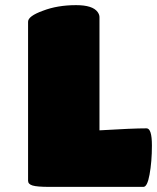

<svg xmlns="http://www.w3.org/2000/svg" viewBox="-20 -731 614 751"><path d="M541 0H173.8Q125 0 107.4 -5.4Q89.8 -10.7 89.8 -23.9V-646Q89.8 -668 147.9 -689Q204.6 -710.9 277.8 -710.9Q342.3 -710.9 361.8 -684.1Q369.1 -673.8 369.1 -664.1V-221.2Q499 -229 553.2 -229Q574.2 -229 574.2 -162.1Q574.2 -98.6 564.9 -47.9Q556.2 0 541 0Z"/></svg>

Font: GGS TheRock Black
Style: Regular
Weight: 900
Designer: Rodrigo Fuenzalida (2012); Goodgame Studios (2014)
Foundry: Rodrigo Fuenzalida,2012;  GGS,2014
Version: Version 1.002 | FøM Mod